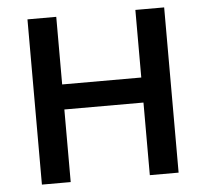

<svg xmlns="http://www.w3.org/2000/svg" viewBox="-49 -712 820 764"><g transform="rotate(-5 361.0 -330.0)"><path d="M634 0H519V-290H203V0H88V-660H203V-390H519V-660H634Z"/></g></svg>

Font: Quattrocento Sans
Style: Bold
Weight: 700
Designer: Pablo Impallari
Foundry: Pablo Impallari, Igino Marini, Brenda Gallo
Version: Version 2.000